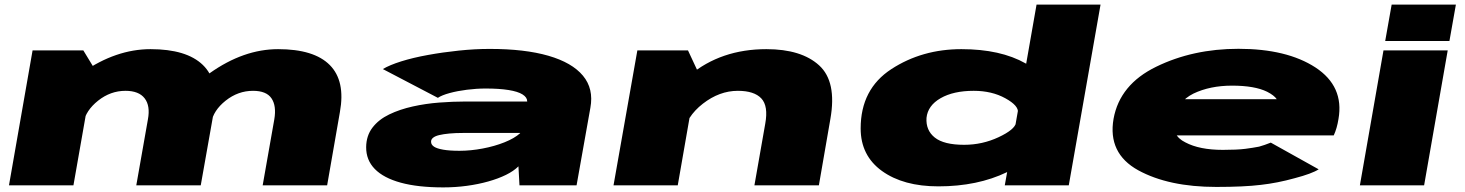

<svg xmlns="http://www.w3.org/2000/svg" viewBox="-20 -805 6362 834"><path d="M19 0H299L388.5 -509.5L342 -586H121.5ZM572 0H852L908.5 -318.5Q932 -454.5 861 -523Q790 -591.5 634 -591.5Q484 -591.5 337.8 -490Q191.5 -388.5 176 -301L342.5 -271.5Q352.5 -325 406.2 -367.8Q460 -410.5 525 -410.5Q583 -410.5 608.2 -378Q633.5 -345.5 622.5 -286.5ZM1121 0H1401L1456.5 -318.5Q1481 -453.5 1412.5 -522.5Q1344 -591.5 1188 -591.5Q1038 -591.5 890.8 -487Q743.5 -382.5 730 -301L897.5 -271.5Q906.5 -325 960.2 -367.8Q1014 -410.5 1079 -410.5Q1137 -410.5 1159.2 -378Q1181.5 -345.5 1171.5 -286.5Z M1905.5 9Q1958 9 2007.8 2.2Q2057.5 -4.5 2101 -16.8Q2144.5 -29 2178 -45.5Q2211.5 -62 2232 -82.5L2236.5 0H2484.5L2544.5 -337Q2559.5 -419.5 2512.2 -476.2Q2465 -533 2362.2 -562.8Q2259.5 -592.5 2107.5 -592.5Q2042 -592.5 1972.8 -585.2Q1903.5 -578 1838.8 -566.2Q1774 -554.5 1723 -538.5Q1672 -522.5 1643 -505L1882 -380Q1899 -391.5 1933 -400.8Q1967 -410 2008.2 -415.2Q2049.5 -420.5 2089.5 -420.5Q2148.5 -420.5 2189 -414Q2229.5 -407.5 2249.8 -394.8Q2270 -382 2270 -365V-364H1999.5Q1947.5 -364 1888.2 -359.5Q1829 -355 1772.8 -342.5Q1716.5 -330 1670.8 -308Q1625 -286 1598 -250.8Q1571 -215.5 1570.5 -166Q1570 -110 1608 -71Q1646 -32 1720.8 -11.5Q1795.5 9 1905.5 9ZM1976 -150Q1933 -150 1905.5 -154.8Q1878 -159.5 1865.2 -168Q1852.5 -176.5 1852.5 -189Q1852 -199 1861 -206.5Q1870 -214 1887.8 -218.2Q1905.5 -222.5 1931.8 -225Q1958 -227.5 1993.5 -227.5H2239L2239.5 -226.5Q2214.5 -204 2171.2 -186.8Q2128 -169.5 2076.2 -159.8Q2024.5 -150 1976 -150Z M2645 0H2924L3010.5 -496L2968.5 -586H2748.5ZM3257 0H3537L3587 -288.5Q3615.5 -450.5 3538.2 -521Q3461 -591.5 3309 -591.5Q3112 -591.5 2975.2 -477.8Q2838.5 -364 2827 -302.5L2947 -220.5Q2961 -298.5 3033 -354.5Q3105 -410.5 3185 -410.5Q3256 -410.5 3287 -377.5Q3318 -344.5 3304 -267.5Z M4344.5 0H4622.5L4760.5 -785H4482.5L4358.5 -78ZM4056 4.5Q4226 4.5 4354 -57.2Q4482 -119 4488.5 -151L4393.5 -272Q4388 -242 4317.5 -209Q4247 -176 4168 -176Q4080 -176 4040.5 -207.5Q4001 -239 4004.5 -293Q4010 -346.5 4065.8 -378.5Q4121.5 -410.5 4209.5 -410.5Q4288.5 -410.5 4347.2 -378Q4406 -345.5 4401.5 -315.5L4538 -435.5Q4544.5 -467.5 4435.2 -529.5Q4326 -591.5 4156 -591.5Q3985 -591.5 3851.8 -504.8Q3718.5 -418 3718.5 -247Q3718.5 -129 3811.2 -62.2Q3904 4.5 4056 4.5Z M5263.5 7 5292 -154Q5190 -154 5129 -186.5Q5066.5 -217 5080 -288Q5093 -363 5164 -398.5Q5236 -433 5332 -433Q5430 -433 5484 -406.5Q5514.5 -391 5526 -374H5071L5043.5 -217H5773.5Q5787.5 -247 5794 -288Q5819 -430 5694 -512Q5569.5 -593 5359.5 -593Q5161.5 -593 5002 -515Q4844 -438 4817 -289Q4791 -139 4924 -65.5Q5056.5 7 5263.5 7ZM5292 -154 5263.5 7Q5383.5 7 5457 -2Q5528.5 -10 5604 -31Q5678.5 -50.5 5708 -69.5L5500 -185.5Q5472.5 -174.5 5449 -168Q5423.5 -163 5389 -158.5Q5353 -154 5292 -154Z M5887 0H6166L6268.5 -586H5989.5ZM6025 -785 5997 -627H6276L6304 -785Z"/></svg>

Font: Anybody ExtraExpanded Black
Style: Italic
Weight: 900
Width: 8
Italic angle: -10°
Version: Version 1.113;gftools[0.9.25]